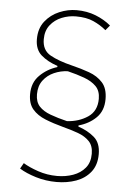

<svg xmlns="http://www.w3.org/2000/svg" viewBox="-52 -730 555 806"><g transform="rotate(5 225.0 -327.0)"><path d="M288.1 -203.6Q328.1 -190.4 355.7 -166.7Q383.3 -143.1 383.3 -95.7Q383.3 -49.8 360.1 -20.5Q336.9 8.8 299.1 22.5Q261.2 36.1 216.8 36.1Q170.9 36.1 129.2 23.4Q87.4 10.7 59.6 -6.8L73.2 -30.8Q97.7 -15.6 136.2 -2.4Q174.8 10.7 216.8 10.7Q252.9 10.7 284.2 -0.5Q315.4 -11.7 334.7 -34.9Q354 -58.1 354 -94.7Q354 -128.4 335.9 -147.2Q317.9 -166 288.3 -176.8Q258.8 -187.5 224.6 -196.3Q182.6 -207.5 148.4 -221.2Q114.3 -234.9 94.2 -258.3Q74.2 -281.7 74.2 -321.8Q74.2 -370.6 105 -401.1Q135.7 -431.6 178.2 -444.8V-449.7Q135.7 -463.9 109.1 -487.3Q82.5 -510.7 82.5 -554.2Q82.5 -599.6 106.2 -629.6Q129.9 -659.7 165.8 -674.8Q201.7 -689.9 238.3 -689.9Q282.2 -689.9 319.3 -675.3Q356.4 -660.6 383.3 -637.7L365.7 -616.7Q341.8 -636.7 312 -650.1Q282.2 -663.6 237.8 -663.6Q207 -663.6 178 -651.9Q148.9 -640.1 130.1 -616.2Q111.3 -592.3 111.3 -556.2Q111.3 -510.3 146.2 -490.5Q181.2 -470.7 239.7 -456.5Q277.8 -447.3 312.5 -434.8Q347.2 -422.4 369.4 -397.9Q391.6 -373.5 391.6 -328.1Q391.6 -279.3 362.1 -250Q332.5 -220.7 288.1 -208.5ZM238.3 -222.2Q288.1 -225.1 325.7 -250.2Q363.3 -275.4 363.3 -327.1Q363.3 -360.8 344.2 -379.9Q325.2 -398.9 293.7 -410.4Q262.2 -421.9 223.6 -431.2Q193.8 -430.2 166 -418Q138.2 -405.8 120.6 -382.3Q103 -358.9 103 -323.7Q103 -291.5 120.1 -272.9Q137.2 -254.4 167.7 -243.2Q198.2 -231.9 238.3 -222.2Z"/></g></svg>

Font: Estedad-FD Thin
Style: Regular
Weight: 100
Designer: Amin Abedi
Version: Version 7.3